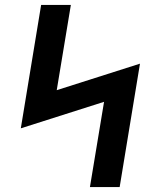

<svg xmlns="http://www.w3.org/2000/svg" viewBox="-20 -755 640 775"><path d="M343 0 400 -344 64 -237 146 -735H266L209 -391L545 -498L463 0Z"/></svg>

Font: Iosevka Curly Extended Oblique
Style: Bold
Weight: 700
Width: 7
Italic angle: -9°
Monospace: yes
Designer: Belleve Invis
Foundry: Belleve Invis
Version: Version 11.1.0; ttfautohint (v1.8.3)